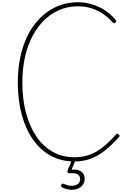

<svg xmlns="http://www.w3.org/2000/svg" viewBox="-20 -1440 1176 1735"><path d="M652 19Q535 19 441 -31.5Q347 -82 280.5 -175.5Q214 -269 177.5 -400Q141 -531 141 -694Q141 -807 159.5 -904Q178 -1001 212.5 -1081.5Q247 -1162 296 -1224.5Q345 -1287 405.5 -1331Q466 -1375 536.5 -1397.5Q607 -1420 685 -1420Q748 -1420 810 -1401.5Q872 -1383 927 -1347.5Q982 -1312 1023 -1262Q1031 -1254 1031 -1248.5Q1031 -1243 1023 -1236Q1015 -1229 1009 -1230.5Q1003 -1232 995 -1241Q949 -1291 898.5 -1322.5Q848 -1354 794.5 -1368.5Q741 -1383 685 -1383Q612 -1383 546.5 -1361Q481 -1339 425.5 -1297Q370 -1255 325 -1195Q280 -1135 248 -1059Q216 -983 199 -891Q182 -799 182 -694Q182 -544 215 -420Q248 -296 309 -206.5Q370 -117 457 -68Q544 -19 652 -19Q711 -19 761.5 -33Q812 -47 856.5 -73.5Q901 -100 942.5 -137.5Q984 -175 1024 -220Q1032 -230 1038 -231.5Q1044 -233 1053 -225Q1061 -218 1061 -212.5Q1061 -207 1053 -199Q988 -127 926.5 -78.5Q865 -30 799 -5.5Q733 19 652 19ZM627 275Q611 275 587 270Q563 265 540 252Q533 247 532 241Q531 235 535 228Q539 221 544 220Q549 219 556 222Q573 229 590.5 234Q608 239 628 239Q661 239 682.5 223.5Q704 208 704 178Q704 147 679 134Q654 121 611 126Q604 127 599.5 125.5Q595 124 592 120Q588 113 589 107.5Q590 102 594 92L632 0H665L620 109L610 97Q645 89 675.5 94.5Q706 100 725.5 120.5Q745 141 745 178Q745 207 729.5 229Q714 251 687.5 263Q661 275 627 275Z"/></svg>

Font: Playwrite BE WAL Thin
Style: Regular
Weight: 250
Version: Version 1.002